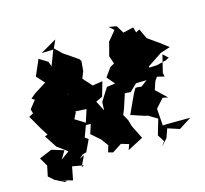

<svg xmlns="http://www.w3.org/2000/svg" viewBox="-224 -1131 1480 1387"><g transform="rotate(-20 516.0 -437.5)"><path d="M560 -5 682 -56 641 -160 631 -211 610 -257 631 -298 675 -401 717 -394 775 -441 855 -436 803 -404 790 -408 761 -412 738 -380 708 -328 658 -240 755 -198 776 -192 839 -146 795 -33 823 21 796 54 847 6 876 -58 961 -22 1059 -73 875 -88H853L855 -216L920 -277L959 -265L886 -348L912 -408L934 -434L986 -416L983 -445L1026 -572L1061 -534L1030 -522L962 -512L906 -514L903 -523L1021 -587L1094 -603L1034 -658L959 -721L931 -798L901 -786L908 -755L894 -827L815 -816L785 -876L729 -891L761 -856L695 -789L681 -748L660 -691L675 -630L641 -614L589 -553L633 -491L569 -488L500 -398L492 -336L460 -414L512 -434L552 -538L476 -533L422 -605L447 -654L460 -727L450 -745L350 -827L304 -881L336 -938L209 -879L297 -874L244 -765L234 -803L174 -848L112 -734L160 -670L63 -620L28 -595L48 -579L-4 -524L2 -491L-32 -477L18 -369L48 -311L26 -305L78 -208L149 -146L82 -106L124 -163L36 -199L-62 -168L-31 -102L-54 -26L-18 12L50 54L68 51L25 31L108 63L136 -35L219 -13L199 -5L244 -82L206 -67L238 -90L267 -95L316 -179L293 -199L339 -296L268 -349L297 -396L246 -425L266 -482L297 -566L257 -599L288 -533L228 -492L233 -455L171 -375L233 -346L280 -402L376 -388L330 -281L368 -277L339 -209L400 -145L437 -84L435 -91L415 -41L449 -28L523 -67L579 -45Z"/></g></svg>

Font: Hussar Lance
Style: Regular
Weight: 700
Foundry: Cannot Into Space Fonts, PlusOne Fonts
Version: Version 2.27